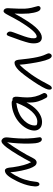

<svg xmlns="http://www.w3.org/2000/svg" viewBox="917 -1551 720 2594"><g transform="rotate(-90 1277.0 -254.0)"><path d="M85 -81.1Q65.4 -81.1 58.3 -109.9Q51.3 -138.7 62 -198.2Q78.1 -286.6 125 -382.8Q164.6 -464.8 199.5 -506.3Q234.4 -547.9 270 -547.9Q279.8 -547.9 286.9 -542.2Q293.9 -536.6 298.1 -529.3Q302.2 -522 305.4 -508.8Q308.6 -495.6 309.6 -486.1Q310.5 -476.6 312.3 -460.7Q314 -444.8 314.9 -438Q339.4 -271 382.8 -193.8Q427.7 -281.7 481.9 -371.8Q536.1 -461.9 579.1 -520Q610.8 -560.5 630.9 -577.4Q650.9 -594.2 667 -594.2Q686 -594.2 700.2 -578.1Q722.7 -555.7 716.8 -505.9Q699.2 -356.4 703.1 -243.2Q704.1 -198.7 708.7 -158.7Q713.4 -118.7 717 -97.9Q720.7 -77.1 720.2 -73.2Q717.8 -62.5 710.4 -55.7Q703.1 -48.8 691.9 -48.8Q670.9 -48.8 657.2 -71.8Q643.6 -94.7 639.2 -132.8Q634.8 -175.8 633.8 -233.2Q632.8 -290.5 637.2 -368.4Q641.6 -446.3 651.9 -518.1Q594.7 -439.9 535.2 -342.5Q475.6 -245.1 438 -168Q413.6 -119.1 380.9 -119.1Q352.1 -119.1 333.5 -143.3Q314.9 -167.5 298.8 -210.9Q285.2 -246.6 268.1 -325.9Q251 -405.3 246.1 -475.1Q201.2 -408.2 173.3 -346.4Q145.5 -284.7 129.9 -209Q125.5 -183.6 121.1 -151.4Q116.7 -119.1 116.2 -115.2Q108.4 -81.1 85 -81.1Z M926.8 -45.9Q861.8 -45.9 831.5 -84.5Q801.3 -123 813 -182.1Q823.2 -234.4 857.4 -283.9Q891.6 -333.5 940.9 -371.6Q990.2 -409.7 1055.2 -432.9Q1120.1 -456.1 1187 -456.1Q1209 -456.1 1219.7 -443.8Q1225.6 -445.8 1231.9 -445.8Q1251.5 -445.8 1261 -427.7Q1270.5 -409.7 1267.1 -379.9Q1257.8 -299.3 1257.6 -246.6Q1257.3 -193.8 1270 -140.1Q1282.7 -86.4 1312 -33.2Q1323.2 -14.6 1311.3 5.1Q1299.3 24.9 1276.9 24.9Q1265.6 24.9 1260.3 20.3Q1254.9 15.6 1249 3.9Q1232.9 -26.4 1223.9 -46.1Q1214.8 -65.9 1204.3 -98.4Q1193.8 -130.9 1190.4 -169.9Q1187 -209 1189.9 -256.8Q1167.5 -212.4 1140.9 -176.5Q1114.3 -140.6 1087.4 -116.5Q1060.5 -92.3 1032.2 -76.2Q1003.9 -60.1 977.8 -53Q951.7 -45.9 926.8 -45.9ZM880.9 -170.9Q875 -140.6 882.8 -121.1Q897 -109.9 929.7 -109.9Q999 -109.9 1066.7 -183.3Q1134.3 -256.8 1185.1 -393.1Q1058.6 -379.4 978 -316.7Q897.5 -253.9 880.9 -170.9Z M1385.7 85.9Q1370.1 85.9 1365.2 69.8Q1360.4 53.7 1365.7 32.2Q1370.6 8.8 1399.2 -43.2Q1427.7 -95.2 1468.8 -155.8Q1512.2 -221.2 1556.6 -279.8Q1601.1 -338.4 1626.5 -362.8Q1683.1 -418 1727.5 -418Q1759.3 -418 1766.6 -365.2Q1768.6 -348.6 1773.2 -307.1Q1777.8 -265.6 1782.5 -228.5Q1787.1 -191.4 1792.5 -162.1Q1811.5 -51.3 1838.9 2.9Q1853.5 33.2 1853.5 43.9Q1853.5 60.5 1843.3 72.8Q1833 85 1818.8 85Q1793.9 85 1775.6 44.4Q1757.3 3.9 1741.7 -66.9Q1730.5 -114.7 1716.6 -204.1Q1702.6 -293.5 1699.7 -350.1Q1639.2 -291 1571.8 -195.8Q1504.4 -100.6 1451.7 2.9Q1422.4 59.1 1412.1 71.3Q1399.4 85.9 1385.7 85.9Z M2067.4 -48.8Q2037.6 -48.8 2018.6 -65.4Q1999.5 -82 1993.4 -108.9Q1987.3 -135.7 1988 -165Q1988.8 -194.3 1995.6 -224.1Q2004.9 -263.2 2030 -338.4Q2055.2 -413.6 2070.3 -450.2Q2073.2 -457.5 2076.9 -468.5Q2080.6 -479.5 2082.8 -484.9Q2085 -490.2 2087.9 -497.8Q2090.8 -505.4 2093 -509Q2095.2 -512.7 2098.1 -516.4Q2101.1 -520 2104.2 -521.5Q2107.4 -522.9 2111.3 -522.9Q2127.9 -522.9 2139.4 -505.4Q2150.9 -487.8 2146.5 -463.9Q2144 -449.2 2110.4 -361.1Q2076.7 -272.9 2067.4 -234.9Q2054.7 -188.5 2056.9 -153.3Q2059.1 -118.2 2080.6 -118.2Q2147 -118.2 2292.5 -361.8Q2311 -392.6 2330.1 -428.5Q2349.1 -464.4 2360.6 -486.3Q2372.1 -508.3 2383.5 -528.1Q2395 -547.9 2404.5 -556.9Q2414.1 -565.9 2423.3 -565.9Q2440.9 -565.9 2452.1 -551Q2463.4 -536.1 2463.4 -509.8Q2462.9 -494.1 2460.4 -446.5Q2458 -398.9 2456.8 -357.7Q2455.6 -316.4 2456.5 -282.2Q2459.5 -231 2469.2 -188.5Q2479 -146 2486.1 -123.8Q2493.2 -101.6 2492.2 -92.8Q2490.7 -81.5 2482.4 -73.7Q2474.1 -65.9 2463.4 -65.9Q2447.8 -65.9 2436 -76.9Q2424.3 -87.9 2416 -110.1Q2407.7 -132.3 2402.1 -159.7Q2396.5 -187 2391.6 -226.1Q2384.8 -321.8 2390.6 -418Q2356.9 -352.5 2309.6 -276.9Q2170.4 -48.8 2067.4 -48.8Z"/></g></svg>

Font: Shantell Sans Irregular Bouncy
Style: Italic
Weight: 300
Italic angle: -11.31°
Designer: Stephen Nixon, Anya Danilova, Shantell Martin
Foundry: Arrow Type
Version: Version 1.006;[9816181b4]